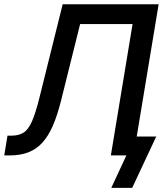

<svg xmlns="http://www.w3.org/2000/svg" viewBox="-35 -748 783 924"><path d="M-14.6 0 1 -95.2H20.5Q55.2 -95.2 78.1 -109.6Q101.1 -124 118.7 -163.6Q136.2 -203.1 154.8 -277.8L266.6 -727.5H728.5L607.9 0H498.5L603 -632.3H350.6L258.8 -263.7Q241.2 -193.4 219.5 -143.3Q197.8 -93.3 168.9 -61.5Q140.1 -29.8 101.3 -14.9Q62.5 0 11.2 0ZM500.5 156.2 573.2 0H539.1L554.2 -90.8H716.8L601.1 156.2Z"/></svg>

Font: Inter 28pt Medium
Style: Italic
Weight: 500
Italic angle: -9.3988°
Designer: Rasmus Andersson
Foundry: rsms
Version: Version 4.001;git-66647c0bb